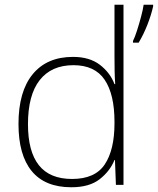

<svg xmlns="http://www.w3.org/2000/svg" viewBox="-20 -780 666 810"><path d="M281 10Q170 10 114 -58Q58 -126 58 -257Q58 -394 118 -467Q178 -540 288 -540Q358 -540 401.5 -506.5Q445 -473 463 -425H466Q464 -454 463.5 -484.5Q463 -515 463 -544V-760H501V0H469L465 -105H463Q444 -58 400.5 -24Q357 10 281 10ZM284 -25Q381 -25 422 -86.5Q463 -148 463 -260V-266Q463 -382 421.5 -443.5Q380 -505 290 -505Q197 -505 147.5 -442Q98 -379 98 -256Q98 -141 144 -83Q190 -25 284 -25ZM626 -753Q618 -717 602 -676Q586 -635 565 -600H541V-607Q549 -623 558 -651Q567 -679 575 -709Q583 -739 586 -760H626Z"/></svg>

Font: Noto Sans Lao Looped ExtraLight
Style: Regular
Weight: 200
Designer: Mark Frömberg, Ben Mitchell
Foundry: The Fontpad Ltd
Version: Version 1.002; ttfautohint (v1.8.4.7-5d5b)